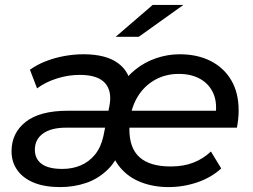

<svg xmlns="http://www.w3.org/2000/svg" viewBox="-20 -756 1029 782"><path d="M225 6Q162 6 118 -12Q74 -30 50.5 -63Q27 -96 27 -140Q27 -214 84.5 -259.5Q142 -305 257 -305H430L420 -236H249Q188 -236 155 -212Q122 -188 122 -146Q122 -109 149.5 -88.5Q177 -68 234 -68Q275 -68 309 -82.5Q343 -97 367 -126.5Q391 -156 401 -201L425 -321Q438 -384 408 -417.5Q378 -451 305 -451Q257 -451 210.5 -436Q164 -421 131 -396L102 -472Q131 -493 167.5 -507Q204 -521 243 -528Q282 -535 320 -535Q413 -535 462.5 -497.5Q512 -460 516 -391L467 -397Q492 -441 530.5 -472Q569 -503 616 -519Q663 -535 712 -535Q784 -535 838 -507.5Q892 -480 922 -429Q952 -378 952 -306Q952 -288 950 -270Q948 -252 945 -236H483L495 -305H898L857 -281Q866 -337 849 -375.5Q832 -414 795.5 -434.5Q759 -455 708 -455Q650 -455 604 -426.5Q558 -398 532.5 -347.5Q507 -297 507 -229Q507 -152 549 -115Q591 -78 675 -78Q728 -78 768.5 -94Q809 -110 839 -139L881 -70Q841 -33 784 -13.5Q727 6 666 6Q606 6 555 -13.5Q504 -33 470 -73Q436 -113 424 -175L479 -173Q460 -106 420.5 -67Q381 -28 331 -11Q281 6 225 6ZM451 -606 602 -736H727L545 -606Z"/></svg>

Font: MOST Montserrat Medium
Style: Italic
Weight: 500
Italic angle: -11.3°
Designer: Julieta Ulanovsky
Foundry: Julieta Ulanovsky
Version: Version 8.000;March 11, 2024;FontCreator 15.0.0.2926 64-bit